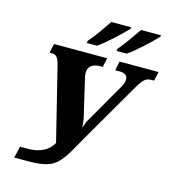

<svg xmlns="http://www.w3.org/2000/svg" viewBox="-133 -1039 1034 1154"><g transform="rotate(15 384.0 -462.0)"><path d="M490 -771H554C605 -804 692 -889 722 -920L726 -931H601C571 -888 530 -827 494 -786ZM305 -771H369C420 -804 508 -890 537 -920L541 -931H416C386 -888 346 -827 309 -786ZM63 7H138C311 7 334 -23 428 -194L653 -582C687 -641 703 -657 738 -657H755L768 -714H525L514 -657H543C572 -657 591 -645 591 -620C591 -604 584 -585 571 -564L428 -316C423 -307 418 -290 412 -271C410 -297 406 -325 405 -329L349 -569C346 -583 346 -593 346 -600C346 -639 378 -657 419 -657H436L448 -714H117L105 -657H119C147 -657 159 -643 171 -596L283 -143C254 -87 193 -65 131 -65H80Z"/></g></svg>

Font: Noto Serif SemiCondensed Extra
Style: Italic
Weight: 800
Width: 4
Italic angle: -12°
Designer: Monotype Design Team
Foundry: Monotype Imaging Inc.
Version: Version 1.901